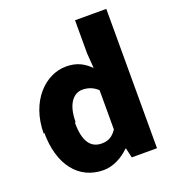

<svg xmlns="http://www.w3.org/2000/svg" viewBox="-156 -947 1036 1137"><g transform="rotate(-20 361.5 -379.0)"><path d="M47 -262C47 -58 147 67 303 67C362 67 422 36 466 -8H470L484 53H643V-825H446V-616L453 -522C412 -561 371 -586 301 -586C171 -586 42 -462 42 -256ZM243 -259C243 -374 292 -424 345 -424C378 -424 412 -414 441 -386V-139C414 -98 384 -85 346 -85C278 -85 238 -135 238 -254Z"/></g></svg>

Font: GenEiGothic-pro-Heavy
Style: Bold
Weight: 900
Designer: Ryoko NISHIZUKA (kana & ideographs); Paul D. Hunt (Latin, Greek & Cyrillic); Wenlong ZHANG (bopomofo); Sandoll Communica
Foundry: Adobe Systems Incorporated; o_tamon
Version: Version 1.000.140830